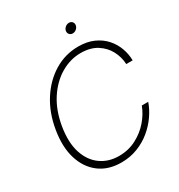

<svg xmlns="http://www.w3.org/2000/svg" viewBox="-207 -1029 1095 1176"><g transform="rotate(-30 340.5 -441.0)"><path d="M308.1 10.3Q216.3 10.3 153.8 -36.9Q91.3 -84 65.4 -168.2Q39.6 -252.4 58.1 -363.3Q76.2 -474.6 129.9 -558.8Q183.6 -643.1 261.7 -690.4Q339.8 -737.8 432.1 -737.8Q494.1 -737.8 540.3 -717Q586.4 -696.3 617.2 -661.6Q647.9 -627 663.3 -584.2Q678.7 -541.5 679.2 -497.6H633.8Q631.8 -546.9 608.2 -592.3Q584.5 -637.7 538.8 -666.7Q493.2 -695.8 424.8 -695.8Q351.1 -695.8 283.7 -656Q216.3 -616.2 168 -542Q119.6 -467.8 102.1 -363.3Q85 -258.3 108.6 -184.3Q132.3 -110.4 186.8 -71Q241.2 -31.7 314.9 -31.7Q382.8 -31.7 438.2 -60.8Q493.7 -89.8 532.5 -135.3Q571.3 -180.7 589.4 -230H634.8Q619.6 -186 590.1 -143.3Q560.5 -100.6 518.6 -65.9Q476.6 -31.2 423.3 -10.5Q370.1 10.3 308.1 10.3ZM444.3 -823.7Q430.2 -823.7 421.6 -833.7Q413.1 -843.8 415 -857.9Q417.5 -872.1 429.4 -882.1Q441.4 -892.1 455.6 -892.1Q470.2 -892.1 478.8 -882.1Q487.3 -872.1 484.9 -857.9Q482.4 -843.8 470.7 -833.7Q459 -823.7 444.3 -823.7Z"/></g></svg>

Font: Inter Display Extra Light
Style: Italic
Weight: 200
Italic angle: -9.39999°
Designer: Rasmus Andersson
Foundry: rsms
Version: Version 4.000;git-4fc901f